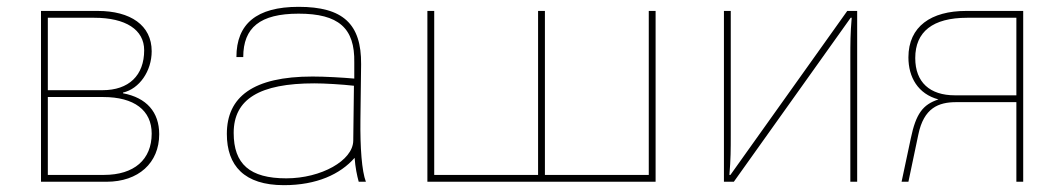

<svg xmlns="http://www.w3.org/2000/svg" viewBox="-20 -532 3115 562"><path d="M282 -248C373 -248 424 -209 424 -141C424 -65 373 -20 284 -20H120V-248ZM256 -480C348 -480 402 -445 402 -385C402 -311 357 -268 280 -268H120V-480ZM292 0C385 0 446 -55 446 -139C446 -204 409 -246 340 -259V-261C388 -272 424 -324 424 -382C424 -458 362 -500 266 -500H100V0Z M1014 -120C1013 -62 920 -10 818 -10C711 -10 664 -52 664 -143C664 -242 740 -288 900 -288C930 -288 981 -285 1016 -281ZM644 -140C644 -47 695 10 811 10C907 10 976 -22 1018 -70C1020 -42 1025 -18 1030 0H1051C1039 -31 1034 -100 1035 -182L1037 -344C1038 -462 984 -512 854 -512C731 -512 672 -462 672 -365H692C692 -451 741 -492 854 -492C971 -492 1019 -450 1017 -349V-302C983 -305 931 -308 895 -308C720 -308 644 -248 644 -140Z M1231 0H1899V-500H1879V-20H1575V-500H1555V-20H1251V-500H1231Z M2099 0H2128L2470 -480H2473C2469 -433 2469 -407 2469 -360V0H2489V-500H2460L2118 -20H2115C2119 -67 2119 -93 2119 -140V-500H2099Z M2955 -253H2775C2702 -253 2659 -291 2659 -362C2659 -439 2710 -480 2811 -480H2955ZM2975 -500H2955V-490V-500H2808C2706 -500 2639 -455 2639 -364C2639 -306 2667 -257 2727 -241C2681 -226 2661 -199 2646 -127L2619 0H2639L2668 -138C2684 -216 2727 -233 2779 -233H2955V0H2975Z"/></svg>

Font: Perun Thin
Style: Regular
Weight: 100
Foundry: Copyright (c) Stefan Peev, Context Ltd, 2016
Version: Version 1.089